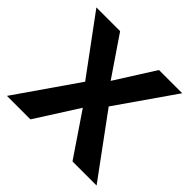

<svg xmlns="http://www.w3.org/2000/svg" viewBox="-169 -888 1073 1073"><g transform="rotate(45 367.5 -351.5)"><path d="M15.1 0 268.1 -365.2 19 -703.1H206.5L365.7 -469.2L513.7 -703.1H697.3L459 -360.4L723.6 0H533.2L361.8 -252.9L200.7 0Z"/></g></svg>

Font: Schibsted Grotesk
Style: Bold
Weight: 700
Designer: Bakken & Baeck AS, Henrik Kongsvoll
Foundry: Schibsted ASA
Version: Version 1.100;gftools[0.9.25]